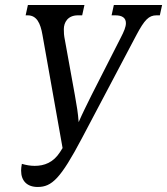

<svg xmlns="http://www.w3.org/2000/svg" viewBox="-20 -734 665 764"><path d="M130 10C186 10 221 -23 306 -184L523 -595C555 -655 572 -673 603 -673H616L625 -714H433L424 -673H439C466 -673 481 -663 481 -642C481 -627 474 -610 460 -583L344 -355C322 -310 310 -287 293 -248C290 -288 286 -309 278 -355L236 -587C235 -593 234 -601 234 -618C234 -644 249 -673 290 -673H307L316 -714H91L82 -673H90C126 -673 141 -642 149 -595L229 -145L219 -129C192 -87 156 -74 118 -74C101 -74 84 -77 67 -82C65 -72 64 -63 64 -55C64 -14 88 10 130 10Z"/></svg>

Font: Noto Serif ExtraCondensed
Style: Italic
Weight: 400
Width: 2
Italic angle: -12°
Designer: Monotype Design Team
Foundry: Monotype Imaging Inc.
Version: Version 2.014